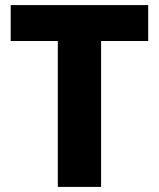

<svg xmlns="http://www.w3.org/2000/svg" viewBox="-20 -734 625 754"><path d="M377 0H207V-573H22V-714H562V-573H377Z"/></svg>

Font: Noto Sans Hebrew ExtraBold
Style: Regular
Weight: 800
Designer: Monotype Design Team
Foundry: Monotype Imaging Inc.
Version: Version 2.003